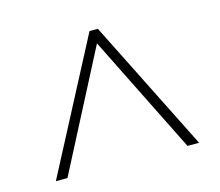

<svg xmlns="http://www.w3.org/2000/svg" viewBox="-72 -810 714 624"><g transform="rotate(-15 285.0 -497.5)"><path d="M44 -276H83L289 -674L487 -276H526L304 -719H276Z"/></g></svg>

Font: Noto Sans Myanmar ExtraLight
Style: Regular
Weight: 200
Designer: Monotype Design Team
Foundry: Monotype Imaging Inc.
Version: Version 2.107